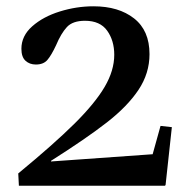

<svg xmlns="http://www.w3.org/2000/svg" viewBox="-20 -590 600 610"><path d="M343 -416Q343 -461 320.5 -492.5Q298 -524 250 -524Q211 -524 192.5 -504Q174 -484 158 -446Q143 -414 130.5 -399.5Q118 -385 94 -385Q74 -385 61 -397Q48 -409 48 -435Q48 -476 82.5 -506.5Q117 -537 170 -553.5Q223 -570 277 -570Q357 -570 406 -531.5Q455 -493 455 -418Q455 -357 420 -304.5Q385 -252 319.5 -201Q254 -150 142 -79V-77L465 -100L490 -190L526 -186L506 -2L504 0H40L38 -39Q152 -133 217 -197.5Q282 -262 312.5 -314Q343 -366 343 -416Z"/></svg>

Font: Minipax
Style: Regular
Weight: 400
Designer: Raphaël Ronot, Igor Stepanchenko (Cyrillic)
Foundry: steppetype
Version: Version 1.002